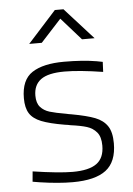

<svg xmlns="http://www.w3.org/2000/svg" viewBox="-53 -772 568 822"><g transform="rotate(-5 231.0 -361.5)"><path d="M49 0ZM85 -3 55 -8 59 -52Q172 -35 230 -35Q300 -35 333 -59Q366 -83 366 -136Q366 -174 349.5 -193.5Q333 -213 307.5 -221Q282 -229 237 -235Q230 -237 214 -239Q149 -250 114 -264Q79 -278 64 -302Q49 -326 49 -367Q49 -446 96.5 -477Q144 -508 234 -508Q314 -508 373 -498L399 -493L397 -450Q295 -466 232 -466Q162 -466 130.5 -443Q99 -420 99 -374Q99 -342 114 -325Q129 -308 153.5 -300.5Q178 -293 225 -285Q232 -283 246 -281Q312 -269 346.5 -255.5Q381 -242 398.5 -216Q416 -190 416 -142Q416 -62 369.5 -26.5Q323 9 226 9Q165 9 85 -3ZM214 -732H251L373 -597H319L234 -693L146 -597H92Z"/></g></svg>

Font: Cairo Light
Style: Regular
Weight: 300
Designer: Mohamed Gaber, the designers of Titillium
Foundry: Kief Type Foundry
Version: Version 2.009; ttfautohint (v1.5.33-1714) -l 8 -r 50 -G 200 